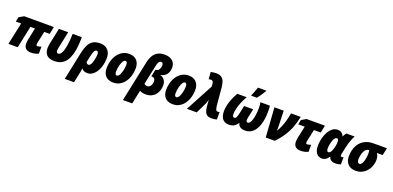

<svg xmlns="http://www.w3.org/2000/svg" viewBox="9 -1964 6931 3388"><g transform="rotate(20 3475.0 -270.5)"><path d="M468.3 9.8Q405.8 9.8 370.6 -20.3Q335.4 -50.3 335.4 -115.7Q335.4 -133.8 338.4 -157.7Q341.3 -181.6 346.2 -202.1L390.6 -414.6H305.7L217.3 0H42.5L131.3 -414.6H31.7L49.3 -502L138.7 -553.2H695.8L667 -414.6H565.4L518.6 -198.7Q517.1 -190.4 515.6 -180.9Q514.2 -171.4 514.2 -162.6Q514.2 -149.4 521.2 -142.8Q528.3 -136.2 539.6 -136.2Q555.7 -136.2 573 -141.6Q590.3 -147 607.4 -154.8V-22.5Q578.6 -6.8 541.7 1.5Q504.9 9.8 468.3 9.8Z M908.2 8.8Q806.6 8.8 761.7 -38.1Q716.8 -85 716.8 -166.5Q716.8 -186.5 720 -209.5Q723.1 -232.4 727.5 -256.3L790.5 -553.2H964.4L897.9 -237.8Q894.5 -223.1 893.1 -209.5Q891.6 -195.8 891.6 -185.5Q891.6 -159.7 900.9 -148.9Q910.2 -138.2 926.8 -138.2Q947.3 -138.2 964.1 -154.3Q981 -170.4 994.1 -199.7Q1007.3 -229 1017.3 -268.3Q1027.3 -307.6 1033.7 -354Q1040 -400.4 1043.7 -450.9Q1047.4 -501.5 1047.9 -553.2H1220.2Q1220.2 -463.9 1211.9 -380.6Q1203.6 -297.4 1183.6 -226.6Q1163.6 -155.8 1128.2 -103Q1092.8 -50.3 1038.8 -20.8Q984.9 8.8 908.2 8.8Z M1189 240.2 1297.9 -282.7Q1316.4 -372.1 1346.7 -434.8Q1377 -497.6 1428.7 -530.3Q1480.5 -563 1564 -563Q1628.9 -563 1672.9 -536.6Q1716.8 -510.3 1739 -464.1Q1761.2 -418 1761.2 -357.4Q1761.2 -304.7 1751 -252.2Q1740.7 -199.7 1720.9 -152.6Q1701.2 -105.5 1672.4 -69.1Q1643.6 -32.7 1606.7 -11.5Q1569.8 9.8 1524.9 9.8Q1486.3 9.8 1458.7 -3.7Q1431.2 -17.1 1417 -40Q1414.6 -12.7 1408.4 19.5Q1402.3 51.8 1396 82.5L1362.8 240.2ZM1493.2 -135.7Q1513.2 -135.7 1528.3 -155Q1543.5 -174.3 1554 -204.1Q1564.5 -233.9 1571 -265.4Q1577.6 -296.9 1580.6 -322.5Q1583.5 -348.1 1583.5 -358.9Q1583.5 -388.2 1574.5 -404.1Q1565.4 -419.9 1549.8 -419.9Q1534.7 -419.9 1521.5 -408.7Q1508.3 -397.5 1496.3 -366.5Q1484.4 -335.4 1471.2 -274.9L1449.2 -169.9Q1455.6 -154.8 1466.8 -145.3Q1478 -135.7 1493.2 -135.7Z M2011.7 9.8Q1950.2 9.8 1906.7 -14.2Q1863.3 -38.1 1840.6 -83.3Q1817.9 -128.4 1817.9 -192.4Q1817.9 -242.2 1828.6 -294.4Q1839.4 -346.7 1862.1 -394.8Q1884.8 -442.9 1919.4 -480.7Q1954.1 -518.6 2001.5 -540.8Q2048.8 -563 2109.9 -563Q2170.9 -563 2213.9 -538.8Q2256.8 -514.6 2279.5 -469.5Q2302.2 -424.3 2302.2 -361.3Q2302.2 -309.6 2291 -256.8Q2279.8 -204.1 2257.1 -156.2Q2234.4 -108.4 2199.7 -71Q2165 -33.7 2118.2 -12Q2071.3 9.8 2011.7 9.8ZM2031.7 -128.4Q2047.9 -128.4 2062 -143.6Q2076.2 -158.7 2087.9 -184.1Q2099.6 -209.5 2107.9 -240.5Q2116.2 -271.5 2120.6 -303.7Q2125 -335.9 2125 -364.3Q2125 -384.3 2120.8 -397.7Q2116.7 -411.1 2108.6 -418Q2100.6 -424.8 2088.4 -424.8Q2071.8 -424.8 2057.4 -409.7Q2043 -394.5 2031.5 -369.1Q2020 -343.8 2011.7 -312.7Q2003.4 -281.7 1999 -249.5Q1994.6 -217.3 1994.6 -188.5Q1994.6 -159.2 2003.9 -143.8Q2013.2 -128.4 2031.7 -128.4Z M2280.8 240.2 2440.9 -521Q2458.5 -603.5 2491.7 -657.7Q2524.9 -711.9 2576.7 -738.5Q2628.4 -765.1 2700.7 -765.1Q2766.1 -765.1 2811 -743.7Q2856 -722.2 2879.2 -683.3Q2902.3 -644.5 2902.3 -593.3Q2902.3 -541.5 2883.8 -500.5Q2865.2 -459.5 2829.8 -433.6Q2794.4 -407.7 2743.7 -399.4Q2797.4 -390.1 2829.1 -348.4Q2860.8 -306.6 2860.8 -246.1Q2860.8 -196.3 2846.2 -150.6Q2831.5 -105 2802 -68.6Q2772.5 -32.2 2727.8 -11.2Q2683.1 9.8 2623 9.8Q2585.9 9.8 2556.4 2.4Q2526.9 -4.9 2509.3 -16.6L2454.6 240.2ZM2598.6 -136.2Q2619.6 -136.2 2635.7 -147.2Q2651.9 -158.2 2662.6 -175.5Q2673.3 -192.9 2678.7 -212.6Q2684.1 -232.4 2684.1 -250Q2684.1 -285.2 2668.2 -304Q2652.3 -322.8 2623.5 -322.8H2608.4L2637.7 -461.4H2654.3Q2670.9 -461.4 2683.8 -471.7Q2696.8 -481.9 2706.1 -498.3Q2715.3 -514.6 2720 -534.2Q2724.6 -553.7 2724.6 -571.8Q2724.6 -600.6 2712.9 -612.1Q2701.2 -623.5 2686.5 -623.5Q2672.4 -623.5 2659.7 -615Q2647 -606.4 2637 -586.2Q2627 -565.9 2619.1 -530.3L2540 -160.2Q2549.3 -149.4 2566.4 -142.8Q2583.5 -136.2 2598.6 -136.2Z M3129.4 9.8Q3067.9 9.8 3024.4 -14.2Q2981 -38.1 2958.3 -83.3Q2935.5 -128.4 2935.5 -192.4Q2935.5 -242.2 2946.3 -294.4Q2957 -346.7 2979.7 -394.8Q3002.4 -442.9 3037.1 -480.7Q3071.8 -518.6 3119.1 -540.8Q3166.5 -563 3227.5 -563Q3288.6 -563 3331.5 -538.8Q3374.5 -514.6 3397.2 -469.5Q3419.9 -424.3 3419.9 -361.3Q3419.9 -309.6 3408.7 -256.8Q3397.5 -204.1 3374.8 -156.2Q3352.1 -108.4 3317.4 -71Q3282.7 -33.7 3235.8 -12Q3189 9.8 3129.4 9.8ZM3149.4 -128.4Q3165.5 -128.4 3179.7 -143.6Q3193.8 -158.7 3205.6 -184.1Q3217.3 -209.5 3225.6 -240.5Q3233.9 -271.5 3238.3 -303.7Q3242.7 -335.9 3242.7 -364.3Q3242.7 -384.3 3238.5 -397.7Q3234.4 -411.1 3226.3 -418Q3218.3 -424.8 3206.1 -424.8Q3189.5 -424.8 3175 -409.7Q3160.6 -394.5 3149.2 -369.1Q3137.7 -343.8 3129.4 -312.7Q3121.1 -281.7 3116.7 -249.5Q3112.3 -217.3 3112.3 -188.5Q3112.3 -159.2 3121.6 -143.8Q3130.9 -128.4 3149.4 -128.4Z M3858.4 9.8Q3804.2 9.8 3774.4 -11.2Q3744.6 -32.2 3731.2 -69.6Q3717.8 -106.9 3712.9 -155.3L3708.5 -205.6Q3707 -222.2 3706.1 -243.9Q3705.1 -265.6 3705.6 -280.8Q3703.6 -275.9 3699.2 -263.7Q3694.8 -251.5 3689.7 -237.8Q3684.6 -224.1 3680.7 -213.4Q3676.8 -202.6 3675.8 -200.7L3579.1 0H3394L3670.9 -516.6L3669.4 -554.2Q3667.5 -596.2 3653.8 -612.3Q3640.1 -628.4 3620.6 -628.4Q3610.8 -628.4 3600.6 -626.5Q3590.3 -624.5 3577.6 -621.1L3566.4 -754.4Q3588.4 -760.3 3616.7 -763.7Q3645 -767.1 3669.9 -767.1Q3730 -767.1 3765.1 -743.4Q3800.3 -719.7 3817.9 -675Q3835.4 -630.4 3841.3 -568.4L3871.6 -228.5Q3876.5 -191.9 3882.8 -172.1Q3889.2 -152.3 3898.7 -145.3Q3908.2 -138.2 3921.9 -138.2Q3929.2 -138.2 3936.3 -139.2Q3943.4 -140.1 3956.5 -144V-3.9Q3938 2 3912.6 5.9Q3887.2 9.8 3858.4 9.8Z M4184.1 9.8Q4102.5 9.8 4062.5 -42Q4022.5 -93.8 4022.5 -187.5Q4022.5 -240.7 4036.4 -301.8Q4050.3 -362.8 4076.7 -426.8Q4103 -490.7 4139.2 -553.2H4316.4Q4280.8 -492.2 4254.2 -428.7Q4227.5 -365.2 4212.4 -305.7Q4197.3 -246.1 4197.3 -194.8Q4197.3 -168 4205.1 -152.8Q4212.9 -137.7 4232.4 -137.7Q4257.3 -137.7 4270.8 -165.5Q4284.2 -193.4 4297.4 -254.4L4326.7 -392.1H4496.6L4466.8 -254.4Q4463.9 -239.7 4461.2 -225.8Q4458.5 -211.9 4457 -200.4Q4455.6 -189 4455.6 -179.7Q4455.6 -159.2 4461.7 -148.4Q4467.8 -137.7 4485.8 -137.7Q4506.8 -137.7 4523.2 -158Q4539.6 -178.2 4551 -211.7Q4562.5 -245.1 4569.8 -284.9Q4577.1 -324.7 4580.6 -364.5Q4584 -404.3 4584 -436.5Q4584 -475.1 4581.5 -502Q4579.1 -528.8 4573.7 -553.2H4752Q4754.9 -528.8 4756.3 -503.7Q4757.8 -478.5 4757.8 -438.5Q4757.8 -369.1 4748.3 -303.5Q4738.8 -237.8 4718.8 -181.2Q4698.7 -124.5 4666.7 -81.5Q4634.8 -38.6 4589.8 -14.4Q4544.9 9.8 4485.8 9.8Q4439.9 9.8 4411.4 -3.7Q4382.8 -17.1 4368.4 -38.8Q4354 -60.5 4349.6 -85.4Q4324.7 -43 4285.6 -16.6Q4246.6 9.8 4184.1 9.8ZM4381.3 -606 4382.8 -619.1Q4389.6 -632.8 4398.2 -654.1Q4406.7 -675.3 4416 -699.2Q4425.3 -723.1 4432.9 -744.6Q4440.4 -766.1 4444.8 -780.8H4601.1L4600.1 -769.5Q4588.4 -751 4575.2 -730.2Q4562 -709.5 4547.9 -688.5Q4533.7 -667.5 4518.8 -646.5Q4503.9 -625.5 4488.3 -606Z M4875 0 4836.9 -553.2H5010.7L5020 -281.7Q5020.5 -255.9 5020.3 -230.2Q5020 -204.6 5018.6 -179.2Q5051.3 -230.5 5074.7 -284.4Q5098.1 -338.4 5116 -403.8Q5133.8 -469.2 5149.4 -553.2H5330.6Q5311 -449.7 5275.6 -355.2Q5240.2 -260.7 5183.6 -172.6Q5127 -84.5 5043.9 0Z M5532.2 9.8Q5469.7 9.8 5434.8 -20.3Q5399.9 -50.3 5399.9 -115.7Q5399.9 -133.8 5402.8 -157.5Q5405.8 -181.2 5410.2 -202.1L5456.1 -414.6H5335L5352.5 -502L5439.9 -553.2H5785.6L5756.3 -414.6H5629.4L5583 -198.7Q5581.5 -190.4 5579.8 -180.9Q5578.1 -171.4 5578.1 -162.6Q5578.1 -149.4 5585.4 -142.8Q5592.8 -136.2 5603.5 -136.2Q5617.7 -136.2 5635.7 -141.6Q5653.8 -147 5671.9 -154.8V-22.5Q5643.1 -6.8 5606.2 1.5Q5569.3 9.8 5532.2 9.8Z M5930.7 9.8Q5864.3 9.8 5826.7 -40.3Q5789.1 -90.3 5789.1 -178.7Q5789.1 -225.1 5798.1 -277.6Q5807.1 -330.1 5825.7 -380.4Q5844.2 -430.7 5872.3 -472.2Q5900.4 -513.7 5938.5 -538.3Q5976.6 -563 6024.4 -563Q6068.4 -563 6097.7 -542Q6127 -521 6142.1 -484.4H6145.5Q6150.9 -497.1 6158 -509.8Q6165 -522.5 6173.1 -533.7Q6181.2 -544.9 6189.5 -553.2H6342.8Q6325.2 -521 6309.8 -483.2Q6294.4 -445.3 6282.5 -406Q6270.5 -366.7 6262.2 -329.1L6234.9 -203.6Q6232.4 -192.4 6230.5 -180.2Q6228.5 -168 6228.5 -160.2Q6228.5 -146 6235.1 -140.9Q6241.7 -135.7 6252.4 -135.7Q6258.8 -135.7 6267.6 -137.9Q6276.4 -140.1 6284.2 -144V-7.8Q6266.1 -1.5 6238.3 4.2Q6210.4 9.8 6187 9.8Q6146.5 9.8 6121.1 -1Q6095.7 -11.7 6082 -29.3Q6068.4 -46.9 6062.5 -66.4H6056.6Q6042.5 -47.4 6024.4 -29.8Q6006.3 -12.2 5983.6 -1.2Q5960.9 9.8 5930.7 9.8ZM5999.5 -133.8Q6020 -133.8 6035.6 -152.1Q6051.3 -170.4 6062.3 -198.5Q6073.2 -226.6 6080.1 -254.9Q6088.4 -290.5 6091.3 -315.4Q6094.2 -340.3 6094.2 -359.4Q6094.2 -389.6 6085.4 -403.6Q6076.7 -417.5 6061 -417.5Q6043 -417.5 6028.3 -401.9Q6013.7 -386.2 6002.4 -361.1Q5991.2 -335.9 5983.6 -306.2Q5976.1 -276.4 5971.9 -247.6Q5967.8 -218.8 5967.8 -196.8Q5967.8 -165.5 5976.3 -149.7Q5984.9 -133.8 5999.5 -133.8Z M6566.4 9.8Q6473.6 9.8 6419.9 -42.7Q6366.2 -95.2 6366.2 -192.4Q6366.2 -250 6378.7 -303.7Q6391.1 -357.4 6416.7 -402.8Q6442.4 -448.2 6482.2 -481.9Q6522 -515.6 6575.9 -534.4Q6629.9 -553.2 6698.7 -553.2H6950.2L6919.9 -414.6H6810.5Q6826.2 -393.6 6836.2 -364.7Q6846.2 -335.9 6846.2 -296.4Q6846.2 -254.4 6834.7 -211.2Q6823.2 -168 6800.5 -128.4Q6777.8 -88.9 6744.1 -57.9Q6710.4 -26.9 6666 -8.5Q6621.6 9.8 6566.4 9.8ZM6585.4 -128.4Q6602.1 -128.4 6615.7 -141.4Q6629.4 -154.3 6640.1 -176.3Q6650.9 -198.2 6658.4 -226.6Q6666 -254.9 6669.9 -285.9Q6673.8 -316.9 6673.8 -347.2Q6673.8 -371.1 6671.9 -387.2Q6669.9 -403.3 6666.5 -414.6H6660.2Q6632.3 -414.6 6610.4 -395.3Q6588.4 -376 6573.5 -343.8Q6558.6 -311.5 6550.8 -272.7Q6543 -233.9 6543 -195.3Q6543 -160.2 6555.4 -144.3Q6567.9 -128.4 6585.4 -128.4Z"/></g></svg>

Font: Open Sans SemiCondensed ExtraBold
Style: Italic
Weight: 800
Width: 4
Italic angle: -12°
Designer: Monotype Design Team
Foundry: Monotype Imaging Inc.
Version: Version 3.003